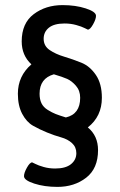

<svg xmlns="http://www.w3.org/2000/svg" viewBox="-20 -726 469 752"><path d="M294 -343Q294 -371 277.5 -390Q261 -409 243 -417Q225 -425 191 -435Q135 -419 135 -359Q135 -337 142.5 -321.5Q150 -306 167 -295.5Q184 -285 198 -279.5Q212 -274 238 -266Q294 -279 294 -343ZM379 -343Q379 -270 324 -227Q364 -194 364 -138Q364 -66 317.5 -30Q271 6 205 6Q154 6 114 -7Q74 -20 74 -36Q74 -49 85.5 -69.5Q97 -90 106 -90Q107 -90 118.5 -84Q130 -78 151 -72Q172 -66 196 -66Q237 -66 258 -83Q279 -100 279 -126Q279 -150 262 -165.5Q245 -181 219.5 -188Q194 -195 164.5 -207Q135 -219 109.5 -233.5Q84 -248 67 -280Q50 -312 50 -359Q50 -428 103 -474Q65 -509 65 -564Q65 -635 112 -670.5Q159 -706 225 -706Q276 -706 316 -693Q356 -680 356 -664Q356 -651 344.5 -630.5Q333 -610 324 -610Q323 -610 311.5 -616Q300 -622 278.5 -628Q257 -634 233 -634Q192 -634 171.5 -617.5Q151 -601 151 -574Q151 -546 174.5 -530Q198 -514 231.5 -504Q265 -494 298.5 -480.5Q332 -467 355.5 -432.5Q379 -398 379 -343Z"/></svg>

Font: mmAsap
Style: Regular
Weight: 400
Designer: Pablo Cosgaya
Foundry: Omnibus-Type
Version: Version 1.001